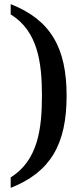

<svg xmlns="http://www.w3.org/2000/svg" viewBox="-20 -783 401 934"><path d="M32 80V131C227 54 304 -83 304 -317C304 -550 227 -686 32 -763V-713C165 -631 184 -476 184 -317C184 -158 165 -3 32 80Z"/></svg>

Font: Noto Serif Ethiopic Medium
Style: Regular
Weight: 500
Designer: Monotype Design Team
Foundry: Monotype Imaging Inc.
Version: Version 2.102